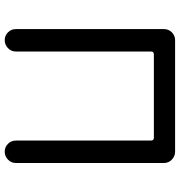

<svg xmlns="http://www.w3.org/2000/svg" viewBox="4 -728 729 777"><g transform="rotate(90 368.5 -339.5)"><path d="M97.7 -39.1V-638.7Q97.7 -657.2 110.8 -670.4Q124 -683.6 142.6 -683.6H593.8Q612.3 -683.6 626 -670.4Q639.6 -657.2 639.6 -638.7V-39.1Q639.6 -20.5 626 -7.3Q612.3 5.9 593.8 5.9Q575.2 5.9 562 -7.3Q548.8 -20.5 548.8 -39.1V-585.9Q548.8 -597.7 537.1 -597.7H200.2Q188.5 -597.7 188.5 -585.9V-39.1Q188.5 -20.5 174.8 -7.3Q161.1 5.9 142.6 5.9Q124 5.9 110.8 -7.3Q97.7 -20.5 97.7 -39.1Z"/></g></svg>

Font: jf-openhuninn-2.1
Style: Regular
Weight: 400
Designer: [Kosugi Maru]
Designed by MOTOYA      

[Varela Round]
Joe Prince (Latin component); Avraham Cornfeld (Hebrew component)
Foundry: justfont Co., Ltd.
Version: 2.1